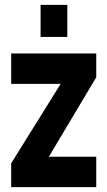

<svg xmlns="http://www.w3.org/2000/svg" viewBox="-20 -770 442 790"><path d="M26 0V-98L262 -477L291 -425H26V-550H376V-452L150 -73L120 -125H376V0ZM147 -618V-750H257V-618Z"/></svg>

Font: Mohave Light
Style: Regular
Weight: 300
Designer: Gumpita Rahayu
Foundry: Tokotype
Version: Version 2.003